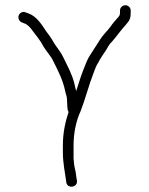

<svg xmlns="http://www.w3.org/2000/svg" viewBox="-20 -679 571 736"><path d="M221 -121V-96C221 -52.3 229.3 -18.6 234 19C237 45.9 278.3 40.3 275 14C271.8 -0.5 271.3 -18.8 267 -33C264.1 -44.5 263.2 -58.4 262 -72V-121C262 -171.6 272.3 -216.9 289 -253C305.1 -293.3 322.2 -358 338 -397.5C343.8 -411.9 348.1 -426.9 356 -438C365.1 -456.2 375.3 -469.7 386.5 -487C393.9 -498.5 399.4 -511 409 -519C429 -541.9 442.9 -563 464 -586C478.5 -602.4 481 -610.5 481 -632V-639C481 -649.8 471.5 -659 460.5 -659C449.5 -659 440 -649.8 440 -639V-632C440 -623.2 438.6 -618.6 433 -613C419.7 -597.3 413.1 -591.1 403 -576C390.2 -559 375.7 -546.4 364 -528C353.1 -509.9 340.8 -492.3 330 -475L320 -459C313 -446.3 306.3 -428.3 300 -412.5C289.4 -386.1 283.7 -365.1 272 -330C269.6 -339.7 266.9 -348.4 265 -359C255.6 -396.6 238 -427.3 222.5 -459.5C214.2 -476.8 206.4 -486.1 196 -501C186.7 -512.9 177.9 -531.6 169 -543L157 -559C139.9 -584.7 120.2 -617.3 88 -628L77 -632C71.7 -634 66.5 -633.7 61.5 -631C44.5 -621.9 48.5 -598.8 64 -593L74 -589C84.1 -586.1 93.6 -575.4 99 -569C115.6 -545.8 133.5 -526.9 147 -500C160.4 -478.3 175.4 -464.4 186 -441C202.9 -407.1 221.5 -371.4 230 -329C232.6 -315.9 237 -310.2 237 -294C237.7 -286 238 -278.7 238 -272L239 -262C239 -257.3 240.3 -253.3 243 -250C230.3 -211.8 221 -170.6 221 -121Z"/></svg>

Font: HoneyBee
Style: SeLit
Weight: 300
Foundry: Cannot Into Space Fonts
Version: Version 0.89